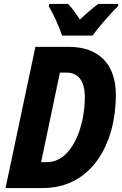

<svg xmlns="http://www.w3.org/2000/svg" viewBox="-20 -951 619 971"><path d="M294 -771H448C477 -812 540 -884 577 -920L579 -931H477C448 -910 418 -884 384 -852C366 -881 342 -913 324 -931H229L227 -919C251 -879 280 -814 294 -771ZM8 0H197C443 0 566 -223 566 -471C566 -626 480 -714 328 -714H159ZM188 -131 283 -584H314C375 -584 409 -544 409 -459C409 -315 347 -131 217 -131Z"/></svg>

Font: Noto Sans Display SemiCondensed Extra
Style: Italic
Weight: 800
Width: 4
Italic angle: -12°
Designer: Monotype Design Team
Foundry: Monotype Imaging Inc.
Version: Version 1.900